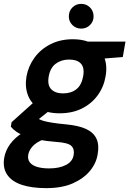

<svg xmlns="http://www.w3.org/2000/svg" viewBox="-54 -741 669 993"><path d="M185 232Q109 232 57.5 214.5Q6 197 -17.5 161.5Q-41 126 -32 74Q-25 36 -1.5 4Q22 -28 61.5 -53.5Q101 -79 155 -97L201 -30Q148 -15 122.5 8Q97 31 92 59Q88 83 100.5 99Q113 115 139 122.5Q165 130 200 130Q253 130 287.5 112Q322 94 327 60Q332 30 315 13.5Q298 -3 237 -7Q184 -11 144.5 -19Q105 -27 77 -37Q49 -47 30.5 -60Q12 -73 2 -86L6 -109L133 -223L231 -192L76 -69L127 -139Q136 -132 146 -126Q156 -120 172 -115.5Q188 -111 215.5 -106.5Q243 -102 286 -98Q352 -92 391 -74Q430 -56 445 -23.5Q460 9 451 57Q444 103 411.5 142.5Q379 182 323 207Q267 232 185 232ZM254 -155Q190 -155 148.5 -180Q107 -205 90.5 -248.5Q74 -292 83 -346Q93 -400 125 -443.5Q157 -487 207.5 -512.5Q258 -538 322 -538Q387 -538 428 -512.5Q469 -487 485.5 -443.5Q502 -400 492 -346Q483 -292 451.5 -248.5Q420 -205 370 -180Q320 -155 254 -155ZM272 -258Q314 -258 341 -279.5Q368 -301 376 -346Q384 -391 364.5 -412Q345 -433 303 -433Q264 -433 235 -412Q206 -391 198 -346Q190 -301 211 -279.5Q232 -258 272 -258ZM392 -431 387 -526H595L581 -446ZM366 -593Q339 -593 320.5 -611.5Q302 -630 302 -656Q302 -684 320.5 -702.5Q339 -721 366 -721Q393 -721 411.5 -702.5Q430 -684 430 -656Q430 -630 411.5 -611.5Q393 -593 366 -593Z"/></svg>

Font: DM Sans 9pt
Style: Bold Italic
Weight: 700
Italic angle: -10°
Version: Version 4.004;gftools[0.9.30]